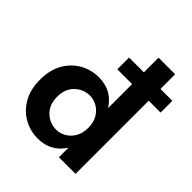

<svg xmlns="http://www.w3.org/2000/svg" viewBox="-215 -917 1063 1063"><g transform="rotate(45 317.0 -385.0)"><path d="M33 -230Q33 -307 64 -360.5Q95 -414 145.5 -442Q196 -470 254 -470Q357 -470 411 -385V-573H295V-665H411V-780H541V-665H634V-573H541V0H411V-75Q357 10 254 10Q196 10 145.5 -18Q95 -46 64 -99.5Q33 -153 33 -230ZM167 -230Q167 -168 204 -132.5Q241 -97 292 -97Q321 -97 348.5 -112.5Q376 -128 393.5 -158Q411 -188 411 -230Q411 -272 393.5 -302Q376 -332 348.5 -347.5Q321 -363 292 -363Q241 -363 204 -327.5Q167 -292 167 -230Z"/></g></svg>

Font: Jost* Semi
Style: Regular
Weight: 600
Version: Version 3.7